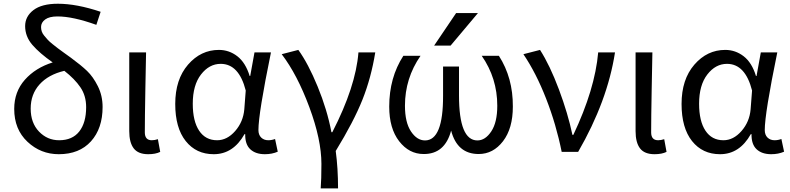

<svg xmlns="http://www.w3.org/2000/svg" viewBox="-20 -829 4314 1048"><path d="M302.7 -63.5Q375 -63.5 412.6 -111.3Q450.2 -159.2 450.2 -244.1Q450.2 -306.6 418.9 -352.5Q387.7 -398.4 331.1 -442.4Q244.1 -421.9 195.8 -368.2Q147.5 -314.5 147.5 -236.3Q147.5 -158.2 192.9 -110.8Q238.3 -63.5 302.7 -63.5ZM529.3 -764.6 505.9 -693.4Q377.9 -739.3 293.9 -739.3Q249 -739.3 226.6 -722.7Q204.1 -706.1 204.1 -681.6Q204.1 -668.9 208 -657.2Q211.9 -645.5 221.7 -633.8Q231.4 -622.1 240.2 -612.3Q249 -602.5 266.6 -588.4Q284.2 -574.2 295.9 -565.4Q307.6 -556.6 330.6 -540Q353.5 -523.4 367.2 -513.7Q421.9 -473.6 455.1 -441.9Q488.3 -410.2 514.2 -358.4Q540 -306.6 540 -245.1Q540 -127.9 476.6 -57.6Q413.1 12.7 300.8 12.7Q202.1 12.7 129.9 -55.2Q57.6 -123 57.6 -234.4Q57.6 -328.1 115.7 -393.6Q173.8 -459 267.6 -488.3Q196.3 -538.1 156.7 -584Q117.2 -629.9 117.2 -686.5Q117.2 -739.3 162.6 -773.9Q208 -808.6 295.9 -808.6Q398.4 -808.6 529.3 -764.6Z M789.1 12.7Q734.4 12.7 710 -19Q685.5 -50.8 685.5 -113.3V-543H777.3Q776.4 -501 773.4 -341.8Q770.5 -182.6 770.5 -106.4Q770.5 -63.5 808.6 -63.5Q824.2 -63.5 841.8 -69.3L854.5 0Q829.1 12.7 789.1 12.7Z M1146.5 12.7Q1050.8 12.7 993.7 -59.1Q936.5 -130.9 936.5 -261.7Q936.5 -395.5 1006.3 -476.1Q1076.2 -556.6 1174.8 -556.6Q1230.5 -556.6 1275.4 -522Q1320.3 -487.3 1342.8 -414.1H1345.7L1369.1 -543H1459Q1390.6 -210 1390.6 -119.1Q1390.6 -92.8 1405.8 -78.1Q1420.9 -63.5 1444.3 -63.5Q1462.9 -63.5 1481.4 -70.3L1496.1 -1Q1464.8 12.7 1425.8 12.7Q1375 12.7 1346.2 -14.2Q1317.4 -41 1318.4 -96.7H1314.5Q1252.9 12.7 1146.5 12.7ZM1165 -63.5Q1219.7 -63.5 1263.7 -113.8Q1307.6 -164.1 1313.5 -232.4L1321.3 -335Q1284.2 -480.5 1184.6 -480.5Q1122.1 -480.5 1077.1 -422.4Q1032.2 -364.3 1032.2 -262.7Q1032.2 -168 1066.9 -115.7Q1101.6 -63.5 1165 -63.5Z M1825.2 199.2H1730.5Q1734.4 150.4 1734.4 65.4Q1734.4 -66.4 1668.5 -244.1Q1602.5 -421.9 1517.6 -533.2L1608.4 -556.6Q1662.1 -482.4 1713.9 -356.4Q1765.6 -230.5 1789.1 -107.4H1793.9Q1921.9 -356.4 1936.5 -543H2028.3Q2005.9 -404.3 1958.5 -285.2Q1911.1 -166 1812.5 -4.9Q1825.2 89.8 1825.2 199.2Z M2469.7 -757.8H2588.9L2439.5 -580.1H2349.6ZM2442.4 -116.2Q2408.2 12.7 2292 11.7Q2212.9 11.7 2158.7 -58.1Q2104.5 -127.9 2104.5 -247.1Q2104.5 -405.3 2181.6 -524.4H2275.4Q2190.4 -401.4 2190.4 -252Q2190.4 -161.1 2223.1 -111.8Q2255.9 -62.5 2299.8 -62.5Q2399.4 -62.5 2398.4 -307.6V-465.8H2485.4V-307.6Q2485.4 -62.5 2585.9 -62.5Q2628.9 -62.5 2661.6 -111.8Q2694.3 -161.1 2694.3 -252Q2694.3 -402.3 2609.4 -524.4H2703.1Q2780.3 -404.3 2779.3 -247.1Q2779.3 -127.9 2725.6 -58.1Q2671.9 11.7 2592.8 11.7Q2475.6 11.7 2442.4 -116.2Z M3135.7 0H3045.9Q3015.6 -150.4 2960.9 -290.5Q2906.2 -430.7 2836.9 -533.2L2927.7 -556.6Q2981.4 -472.7 3030.8 -340.8Q3080.1 -209 3104.5 -92.8H3109.4Q3227.5 -341.8 3245.1 -543H3336.9Q3295.9 -277.3 3135.7 0Z M3552.7 12.7Q3498 12.7 3473.6 -19Q3449.2 -50.8 3449.2 -113.3V-543H3541Q3540 -501 3537.1 -341.8Q3534.2 -182.6 3534.2 -106.4Q3534.2 -63.5 3572.3 -63.5Q3587.9 -63.5 3605.5 -69.3L3618.2 0Q3592.8 12.7 3552.7 12.7Z M3910.2 12.7Q3814.5 12.7 3757.3 -59.1Q3700.2 -130.9 3700.2 -261.7Q3700.2 -395.5 3770 -476.1Q3839.8 -556.6 3938.5 -556.6Q3994.1 -556.6 4039.1 -522Q4084 -487.3 4106.4 -414.1H4109.4L4132.8 -543H4222.7Q4154.3 -210 4154.3 -119.1Q4154.3 -92.8 4169.4 -78.1Q4184.6 -63.5 4208 -63.5Q4226.6 -63.5 4245.1 -70.3L4259.8 -1Q4228.5 12.7 4189.5 12.7Q4138.7 12.7 4109.9 -14.2Q4081.1 -41 4082 -96.7H4078.1Q4016.6 12.7 3910.2 12.7ZM3928.7 -63.5Q3983.4 -63.5 4027.3 -113.8Q4071.3 -164.1 4077.1 -232.4L4085 -335Q4047.9 -480.5 3948.2 -480.5Q3885.7 -480.5 3840.8 -422.4Q3795.9 -364.3 3795.9 -262.7Q3795.9 -168 3830.6 -115.7Q3865.2 -63.5 3928.7 -63.5Z"/></svg>

Font: Nasu
Style: Regular
Weight: 400
Designer: Ryoko NISHIZUKA (kana &amp; ideographs); Paul D. Hunt (Latin, Greek &amp; Cyrillic); Wenlong ZHANG (bopomofo); Sandoll C
Version: Version 2014.1215